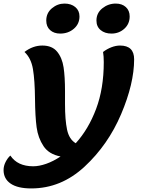

<svg xmlns="http://www.w3.org/2000/svg" viewBox="-82 -855 797 1075"><path d="M669 -523Q669 -387 596 -215.5Q523 -44 391.5 78Q260 200 93 200Q17 200 -22.5 173Q-62 146 -62 97Q-62 74 -50.5 51.5Q-39 29 -24 16Q16 76 104 76Q137 76 177 62Q217 48 257 21Q192 9 161.5 -37Q131 -83 123 -142.5Q115 -202 114 -300Q113 -406 102.5 -468Q92 -530 55 -564Q102 -600 155 -600Q210 -600 238 -565.5Q266 -531 274 -478Q282 -425 282 -345V-274Q282 -183 293.5 -129Q305 -75 342 -53Q413 -131 456 -245Q499 -359 499 -507Q499 -541 495 -564Q517 -581 542 -590.5Q567 -600 590 -600Q669 -600 669 -523ZM177 -740Q177 -782 208.5 -808.5Q240 -835 279 -835Q316 -835 339.5 -815.5Q363 -796 363 -763Q363 -721 331.5 -694Q300 -667 255 -667Q220 -667 198.5 -686.5Q177 -706 177 -740ZM458 -740Q458 -782 491 -808.5Q524 -835 566 -835Q601 -835 622.5 -815.5Q644 -796 644 -763Q644 -721 614 -694Q584 -667 542 -667Q505 -667 481.5 -686.5Q458 -706 458 -740Z"/></svg>

Font: Lemonada SemiBold
Style: Regular
Weight: 600
Designer: Mohamed Gaber (Arabic) Eduardo Tunni (Latin)
Foundry: Kief Type Foundry
Version: Version 3.006